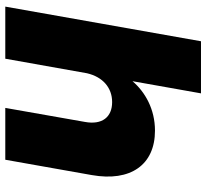

<svg xmlns="http://www.w3.org/2000/svg" viewBox="-47 -733 780 726"><g transform="rotate(90 343.0 -370.0)"><path d="M5 0H202L257 -309C271 -369 312 -404 366 -404C423 -404 453 -366 441 -301L388 0H584L642 -327C668 -474 603 -566 474 -566C393 -566 328 -529 287 -481L333 -740H136Z"/></g></svg>

Font: SVN-Poppins ExtraBold
Style: Italic
Weight: 800
Italic angle: -10°
Designer: Ninad Kale (Devanagari), Jonny Pinhorn (Latin)
Foundry: Indian Type Foundry
Version: Version 3.002 2017